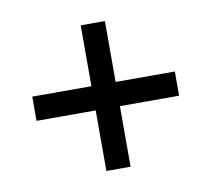

<svg xmlns="http://www.w3.org/2000/svg" viewBox="-56 -605 605 549"><g transform="rotate(-10 246.5 -330.5)"><path d="M39.1 -294.9Q82 -294.9 210.9 -294.9Q210.9 -251 210.9 -119.1Q228.5 -119.1 281.2 -119.1Q281.2 -163.1 281.2 -294.9Q324.2 -294.9 453.1 -294.9Q453.1 -312.5 453.1 -365.2Q410.2 -365.2 281.2 -365.2Q281.2 -409.2 281.2 -542Q263.7 -542 210.9 -542Q210.9 -498 210.9 -365.2Q168 -365.2 39.1 -365.2Q39.1 -347.7 39.1 -294.9Z"/></g></svg>

Font: Aptus Gothic JP
Style: Medium
Weight: 400
Designer: Fuminori Ogawa / Motoya
Version: Version 1